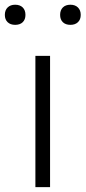

<svg xmlns="http://www.w3.org/2000/svg" viewBox="-60 -772 353 792"><path d="M86 0V-541.5H146.5V0ZM230.5 -669.5Q210.5 -669.5 199.2 -680.5Q188 -691.5 188 -710.5Q188 -730 199.2 -741.2Q210.5 -752.5 230.5 -752.5Q250 -752.5 261.5 -741.2Q273 -730 273 -710.5Q273 -691.5 261.5 -680.5Q250 -669.5 230.5 -669.5ZM2.5 -669.5Q-17 -669.5 -28.5 -680.5Q-40 -691.5 -40 -710.5Q-40 -730 -28.5 -741.2Q-17 -752.5 2.5 -752.5Q22.5 -752.5 33.8 -741.2Q45 -730 45 -710.5Q45 -691.5 33.8 -680.5Q22.5 -669.5 2.5 -669.5Z"/></svg>

Font: Encode Sans SmExp Lt
Style: Regular
Weight: 300
Width: 6
Designer: Multiple Designers
Foundry: Impallari Type
Version: Version 3.002; ttfautohint (v1.8.3) -l 8 -r 50 -G 200 -x 14 